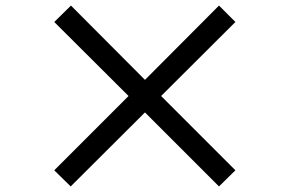

<svg xmlns="http://www.w3.org/2000/svg" viewBox="-20 -723 1040 690"><path d="M767 -53 501 -319 234 -53 175 -111 442 -378 175 -644 235 -703 501 -436 767 -703 826 -644 559 -378 826 -111Z"/></svg>

Font: Noto Sans SC Thin Medium
Style: Regular
Weight: 500
Version: Version 2.004-H2;hotconv 1.0.118;makeotfexe 2.5.65603